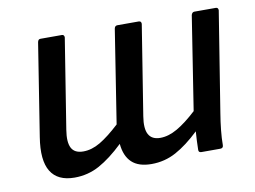

<svg xmlns="http://www.w3.org/2000/svg" viewBox="-61 -575 893 673"><g transform="rotate(-10 386.0 -239.0)"><path d="M154 11Q94 11 69.5 -29Q45 -69 58 -150L110 -479Q112 -489 120 -489H196Q205 -489 205 -479L154 -159Q147 -116 158 -95Q169 -74 200 -74Q230 -74 260.5 -92Q291 -110 331 -147L383 -479Q385 -489 394 -489H470Q479 -489 479 -479L428 -159Q421 -116 432.5 -95Q444 -74 474 -74Q503 -74 534.5 -92Q566 -110 605 -146L657 -479Q660 -489 668 -489H744Q753 -489 753 -479L696 -123Q691 -93 688 -64Q685 -35 685 -11Q685 0 674 0H607Q597 0 597 -9Q597 -25 598 -41Q599 -57 600 -75Q556 -33 515.5 -11Q475 11 428 11Q382 11 358 -11.5Q334 -34 330 -78Q284 -34 243 -11.5Q202 11 154 11Z"/></g></svg>

Font: Sofia Sans Semi Condensed SemiBold
Style: Italic
Weight: 600
Italic angle: -9°
Version: Version 4.100